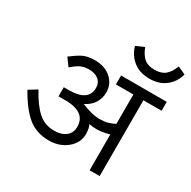

<svg xmlns="http://www.w3.org/2000/svg" viewBox="-172 -952 1114 1119"><g transform="rotate(30 385.5 -392.0)"><path d="M22.5 0ZM638.8 -510V0H571.2V-241.2Q525 -227.5 485 -227.5Q458.8 -227.5 435 -232.5Q447.5 -211.2 447.5 -171.2Q447.5 -112.5 398.1 -71.9Q348.8 -31.2 277.5 -31.2Q193.8 -31.2 136.2 -78.1Q78.8 -125 22.5 -225L77.5 -258.8Q122.5 -176.2 167.5 -136.2Q212.5 -96.2 276.2 -96.2Q323.8 -96.2 353.1 -118.8Q382.5 -141.2 382.5 -183.8Q382.5 -288.8 222.5 -282.5H198.8V-343.8H227.5Q363.8 -342.5 363.8 -433.8Q363.8 -468.8 339.4 -488.1Q315 -507.5 276.2 -507.5Q240 -507.5 215.6 -494.4Q191.2 -481.2 165 -457.5L127.5 -508.8Q162.5 -536.2 195 -553.8Q227.5 -571.2 277.5 -571.2Q345 -571.2 386.9 -534.4Q428.8 -497.5 428.8 -441.2Q428.8 -401.2 408.8 -369.4Q388.8 -337.5 348.8 -317.5Q420 -287.5 468.8 -287.5Q502.5 -287.5 525.6 -293.8Q548.8 -300 571.2 -312.5V-510H453.8V-570H761.2V-510ZM437.5 -760 492.5 -783.8Q510 -738.8 535 -717.5Q560 -696.2 605 -696.2Q650 -696.2 675.6 -717.5Q701.2 -738.8 718.8 -783.8L771.2 -760Q756.2 -703.8 713.1 -670Q670 -636.2 605 -636.2Q540 -636.2 496.9 -670Q453.8 -703.8 437.5 -760Z"/></g></svg>

Font: Cambay
Style: Regular
Weight: 400
Designer: Pooja Saxena
Foundry: Pooja Saxena
Version: Version 1.181;PS 001.181;hotconv 1.0.70;makeotf.lib2.5.58329